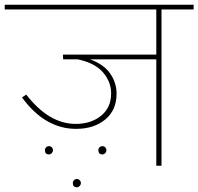

<svg xmlns="http://www.w3.org/2000/svg" viewBox="-32 -701 839 812"><path d="M787 -681V-661H651V0H629V-450H349Q407 -429 434 -390Q461 -351 461 -305Q461 -235 413 -195.5Q365 -156 290 -156Q158 -156 61 -289L79 -301Q175 -177 288 -177Q353 -177 395.5 -211.5Q438 -246 438 -306Q438 -355 403.5 -395Q369 -435 297 -450H235L234 -470H629V-661H-12V-681ZM175 -48Q158 -48 158 -66Q158 -73 163 -78Q168 -83 175 -83Q182 -83 187 -78Q192 -73 192 -66Q192 -59 187 -53.5Q182 -48 175 -48ZM401 -48Q384 -48 384 -66Q384 -73 389 -78Q394 -83 401 -83Q408 -83 413 -78Q418 -73 418 -66Q418 -59 413 -53.5Q408 -48 401 -48ZM293 91Q276 91 276 73Q276 66 281 61Q286 56 293 56Q300 56 305 61Q310 66 310 73Q310 80 305 85.5Q300 91 293 91Z"/></svg>

Font: FiraGO Thin
Style: Regular
Weight: 100
Designer: bBox Type
Foundry: bBox Type GmbH
Version: Version 1.001;PS 001.001;hotconv 1.0.88;makeotf.lib2.5.64775